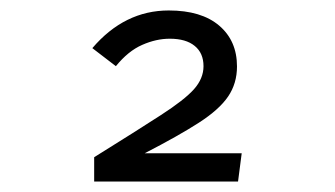

<svg xmlns="http://www.w3.org/2000/svg" viewBox="-20 -662 640 367"><path d="M433 -535Q433 -502.5 416 -477.5Q399 -452.5 360.2 -427.5Q321.5 -402.5 256.5 -369H442L435 -315H160V-361.5Q242 -412.5 287.2 -441.8Q332.5 -471 350.8 -491.5Q369 -512 369 -535.5Q369 -560.5 352.2 -574.2Q335.5 -588 304.5 -588Q278.5 -588 251.8 -576.2Q225 -564.5 201.5 -535.5L156.5 -570Q218 -642 302.5 -642Q365 -642 399 -613Q433 -584 433 -535Z"/></svg>

Font: Fira Code Light Light
Style: Regular
Weight: 300
Monospace: yes
Version: Version 5.002